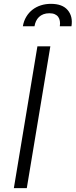

<svg xmlns="http://www.w3.org/2000/svg" viewBox="-20 -965 388 985"><path d="M171.9 -727.3H238.3L117.5 0H51.1ZM97.3 -830.3Q101.9 -857.6 114.9 -879.1Q127.8 -900.6 146.8 -915.3Q165.8 -930 190 -937.7Q214.1 -945.3 241.1 -945.3Q300.1 -945.3 327.1 -913.4Q354.8 -881 346.6 -830.3H286.9Q289.1 -844.8 287.1 -856.9Q285.2 -869 278.8 -878Q272.4 -887.1 261.2 -892Q250 -897 233.3 -897Q215.9 -897 202.6 -891.9Q189.3 -886.7 179.9 -877.7Q170.5 -868.6 164.8 -856.4Q159.1 -844.1 157 -830.3Z"/></svg>

Font: Inter P Light
Style: Italic
Weight: 300
Italic angle: 9.39999°
Designer: Rasmus Andersson
Foundry: rsms
Version: Version 3.018;git-588b23468